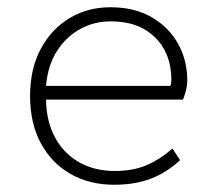

<svg xmlns="http://www.w3.org/2000/svg" viewBox="-20 -500 600 530"><path d="M295 10Q227 10 174.5 -20Q122 -50 92.5 -105Q63 -160 63 -235Q63 -310 92.5 -365Q122 -420 172 -450Q222 -480 285 -480Q352 -480 399.5 -452Q447 -424 472 -378.5Q497 -333 497 -278Q497 -264 493 -249Q489 -234 485 -225H107Q108 -164 132.5 -119.5Q157 -75 199.5 -51.5Q242 -28 297 -28Q347 -28 384.5 -44Q422 -60 456 -90L477 -58Q441 -24 397 -7Q353 10 295 10ZM107 -263H450Q452 -266 452.5 -271Q453 -276 453 -280Q453 -327 433.5 -363Q414 -399 377 -420Q340 -441 285 -441Q240 -441 201.5 -420Q163 -399 137.5 -359.5Q112 -320 107 -263Z"/></svg>

Font: Gantari ExtraLight
Style: Regular
Weight: 250
Designer: Anugrah Pasau
Foundry: Lafontype
Version: Version 1.000